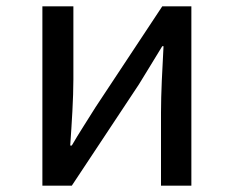

<svg xmlns="http://www.w3.org/2000/svg" viewBox="-20 -587 740 607"><path d="M114 -567V0H207L419 -320C439 -353 472 -406 493 -441H497C493 -367 489 -291 489 -232V0H585V-567H493L282 -248C261 -214 227 -162 207 -127H202C207 -199 212 -275 212 -336V-567Z"/></svg>

Font: Kawkab Mono Light
Style: Bold
Weight: 400
Monospace: yes
Designer: Abdullah Arif
Foundry: Abdullah Arif
Version: Version 1.000;PS 000.500;hotconv 1.0.88;makeotf.lib2.5.64775